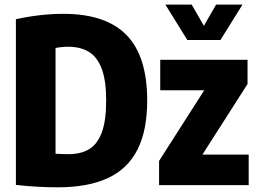

<svg xmlns="http://www.w3.org/2000/svg" viewBox="-20 -810 1122 840"><path d="M49.5 -1V-726Q158 -749.5 257 -749.5Q442.5 -749.5 533.2 -657Q624 -564.5 624 -370Q624 -238.5 581 -154.5Q538 -70.5 451.2 -30.5Q364.5 9.5 232 9.5Q144 9.5 49.5 -1ZM444.5 -370Q444.5 -457.5 425 -509.2Q405.5 -561 368.8 -583.2Q332 -605.5 277.5 -605.5Q264.5 -605.5 249.2 -604Q234 -602.5 223 -600V-137.5Q254.5 -135.5 278.5 -135.5Q334 -135.5 370.2 -157.5Q406.5 -179.5 425.5 -231Q444.5 -282.5 444.5 -370ZM865.5 -133.5H1068V0H676V-106L873.5 -415H681V-548.5H1063V-442.5ZM925.5 -790H1041L944.5 -635H799.5L703.5 -790H818.5L872 -697Z"/></svg>

Font: Encode Sans Condensed ExtraBold
Style: Regular
Weight: 800
Width: 3
Designer: Multiple Designers
Foundry: Impallari Type
Version: Version 2.000